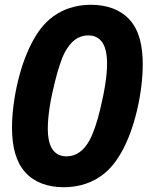

<svg xmlns="http://www.w3.org/2000/svg" viewBox="-20 -762 642 796"><path d="M244.1 14.2C294.4 14.2 342.3 2.4 383.8 -22.5C424.3 -46.9 455.1 -81.1 482.4 -128.9C511.2 -179.2 532.7 -239.7 547.9 -303.7C564.5 -374 571.8 -440.9 571.8 -495.6C571.8 -569.8 558.1 -635.7 516.6 -681.2C479.5 -721.7 423.8 -742.2 357.4 -742.2C308.6 -742.2 260.3 -731 218.3 -705.6C173.3 -678.7 143.1 -640.1 120.1 -599.6C94.2 -553.7 71.3 -495.6 54.2 -424.8C38.1 -357.9 29.8 -289.1 29.8 -232.4C29.8 -152.8 46.4 -90.3 84.5 -47.9C122.1 -5.9 178.2 14.2 244.1 14.2ZM256.3 -113.8C231.9 -113.8 211.4 -122.6 197.8 -142.6C184.6 -161.6 178.2 -190.9 178.2 -230C178.2 -254.4 180.7 -282.7 185.5 -315.4C190.4 -348.6 198.7 -386.2 207 -419.9C215.8 -455.1 219.7 -468.8 229 -496.6C235.4 -515.6 241.2 -531.2 250 -547.4C261.7 -568.8 276.4 -586.9 292 -598.1C305.7 -607.9 323.7 -615.2 345.7 -615.2C371.1 -615.2 391.1 -605.5 404.3 -585.9C417.5 -566.4 423.8 -537.1 423.8 -498C423.8 -473.6 421.4 -445.3 416.5 -413.1C411.6 -381.3 404.8 -348.1 395 -307.6C387.7 -277.8 382.8 -259.8 374.5 -235.8C367.2 -214.8 360.4 -197.8 352.1 -182.1C339.8 -159.2 325.7 -142.6 310.1 -131.3C293.9 -119.6 275.9 -113.8 256.3 -113.8Z"/></svg>

Font: Hack
Style: Bold Oblique
Weight: 700
Italic angle: -12°
Monospace: yes
Designer: Christopher Simpkins
Foundry: Christopher Simpkins
Version: Version 2.010